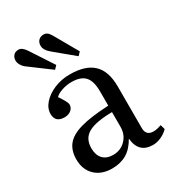

<svg xmlns="http://www.w3.org/2000/svg" viewBox="-188 -881 912 1003"><g transform="rotate(-30 268.0 -379.0)"><path d="M193 14Q129 14 91 -22.5Q53 -59 53 -121Q53 -174 80 -207.5Q107 -241 169 -258.5Q231 -276 338 -281V-367Q338 -429 313 -456.5Q288 -484 233 -484Q203 -484 174.5 -474.5Q146 -465 133 -451Q150 -426 158 -410.5Q166 -395 166 -387Q166 -368 150.5 -355Q135 -342 111 -342Q55 -342 55 -394Q55 -428 81.5 -457.5Q108 -487 151 -505Q194 -523 245 -523Q339 -523 385 -479Q431 -435 431 -343V-92Q431 -46 476 -46Q498 -46 524 -56L532 -28Q513 -8 487.5 3Q462 14 439 14Q353 14 345 -78Q317 -29 280 -7.5Q243 14 193 14ZM232 -45Q278 -45 308 -76Q338 -107 338 -153V-242Q240 -241 195 -216Q150 -191 150 -132Q150 -91 171.5 -68Q193 -45 232 -45ZM333 -582 222 -674Q188 -701 188 -728Q188 -748 199.5 -760Q211 -772 232 -772Q242 -772 251 -766Q260 -760 270 -743L351 -601ZM191 -582 70 -672Q55 -682 45.5 -697Q36 -712 36 -727Q36 -744 46.5 -756.5Q57 -769 78 -769Q98 -769 118 -740L209 -601Z"/></g></svg>

Font: Literata 36pt
Style: Regular
Weight: 400
Designer: Latin by Veronika Burian and Jose Scaglione. Greek by Irene Vlachou. Cyrillic by Vera Evstafieva.
Foundry: TypeTogether
Version: Version 3.002